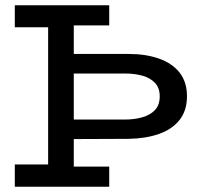

<svg xmlns="http://www.w3.org/2000/svg" viewBox="-20 -706 749 726"><path d="M223 -180V-254H453Q488 -254 518 -262.5Q548 -271 566 -290Q584 -309 584 -342Q584 -373 566.5 -392Q549 -411 519.5 -419.5Q490 -428 453 -428H224V-502H466Q531 -502 581 -484.5Q631 -467 659 -431.5Q687 -396 687 -342Q687 -288 659 -252.5Q631 -217 581 -199.5Q531 -182 466 -181ZM36 0V-84H239L244 -76H393V0ZM162 -47V-642H259V-47ZM36 -603V-686H393V-610H239L232 -603Z"/></svg>

Font: BioRhyme ExtraBold
Style: Regular
Weight: 400
Version: Version 1.600;gftools[0.9.33]